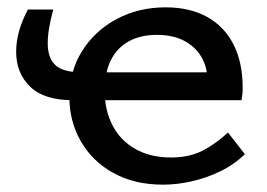

<svg xmlns="http://www.w3.org/2000/svg" viewBox="-20 -497 728 523"><path d="M424 6Q346 6 288.5 -26Q231 -58 200 -112.5Q169 -167 169 -232Q169 -303 204 -358.5Q239 -414 298.5 -445.5Q358 -477 431 -477Q497 -477 544 -451Q591 -425 616 -376Q641 -327 641 -258Q641 -251 641 -249Q641 -247 640.5 -243.5Q640 -240 638 -224L541 -243Q543 -250 544 -260Q545 -270 545 -279Q545 -314 528.5 -342Q512 -370 481.5 -386Q451 -402 407 -402Q362 -402 330 -384Q298 -366 281.5 -332Q265 -298 265 -251Q265 -197 286.5 -155.5Q308 -114 349 -91Q390 -68 446 -68Q497 -68 533.5 -87.5Q570 -107 601 -136L647 -77Q617 -48 579.5 -30Q542 -12 502 -3Q462 6 424 6ZM179 -224Q100 -224 62 -261Q24 -298 24 -356Q24 -384 32 -412.5Q40 -441 56 -471H125Q118 -445 114 -422Q110 -399 110 -379Q110 -339 131 -319.5Q152 -300 203 -300H582L638 -224Z"/></svg>

Font: Ysabeau SC SemiBold
Style: Regular
Weight: 600
Designer: Christian Thalmann (Catharsis Fonts)
Version: Version 2.001;gftools[0.9.30]; featfreeze: smcp